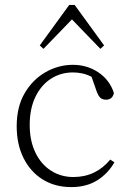

<svg xmlns="http://www.w3.org/2000/svg" viewBox="-20 -749 527 782"><path d="M270 13Q204 13 154 -18Q104 -49 76 -105Q48 -161 48 -235Q48 -314 80.5 -369.5Q113 -425 165.5 -455Q218 -485 277 -485Q335 -485 381 -454Q427 -423 444 -370Q438 -343 412 -343Q396 -343 388 -351.5Q380 -360 375 -373L353 -436Q334 -446 315 -450Q296 -454 277 -454Q227 -454 187 -428Q147 -402 124 -354Q101 -306 101 -240Q101 -176 124 -128Q147 -80 187.5 -54Q228 -28 279 -28Q370 -28 429 -99L446 -88Q420 -42 376 -14.5Q332 13 270 13ZM389 -550 273 -670 157 -550 142 -564 262 -729H284L404 -564Z"/></svg>

Font: Source Serif Pro Light
Style: Regular
Weight: 300
Designer: Frank Grießhammer
Foundry: Adobe Systems Incorporated
Version: Version 3.001;hotconv 1.0.111;makeotfexe 2.5.65597